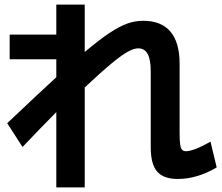

<svg xmlns="http://www.w3.org/2000/svg" viewBox="-20 -776 978 844"><path d="M642.6 -127.9V-461.9Q642.6 -513.7 629.2 -538.6Q615.7 -563.5 587.9 -563.5Q568.4 -563.5 541.5 -548.6Q514.6 -533.7 470 -496.8Q425.3 -460 352.5 -391.6V47.9H227.5V-283.2Q157.2 -212.4 79.1 -129.9L11.7 -234.4Q161.1 -376 227.5 -436.5V-515.6H22.5V-624H227.5V-755.9H352.5V-547.4Q417.5 -602.1 462.2 -631.6Q506.8 -661.1 540.8 -672.9Q574.7 -684.6 609.4 -684.6Q689 -684.6 729.2 -637Q769.5 -589.4 769.5 -496.1V-190.4Q769.5 -157.2 772 -140.6Q774.4 -124 780.3 -117.7Q786.1 -111.3 797.9 -111.3Q814 -111.3 841.8 -122.1Q869.6 -132.8 905.3 -153.3L932.6 -40Q846.2 10.7 761.7 10.7Q698.7 10.7 670.7 -22Q642.6 -54.7 642.6 -127.9Z"/></svg>

Font: Pretendard
Style: Bold
Weight: 700
Designer: Base glyphs from Inter by Rasmus Andersson; Hangeul glyphs from Noto Sans CJK(Source Han Sans) by Jang Soo-young and Kan
Foundry: Kil Hyung-jin
Version: Version 1.309